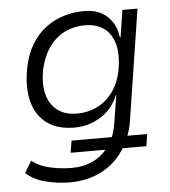

<svg xmlns="http://www.w3.org/2000/svg" viewBox="-51 -549 694 783"><g transform="rotate(-5 296.5 -157.5)"><path d="M205 188Q155 188 105.5 175.5Q56 163 25 134L54 86Q76 104 103.5 113Q131 122 160.5 126Q190 130 216 130Q265 130 303 112Q341 94 366 60L372 68H217L225 19H395L387 25Q393 13 397 -1.5Q401 -16 404 -31L423 -150H421Q405 -110 377 -84.5Q349 -59 314.5 -46Q280 -33 242 -33Q173 -33 129.5 -65Q86 -97 71 -155.5Q56 -214 71 -293Q82 -348 106 -387.5Q130 -427 163.5 -452.5Q197 -478 237.5 -490.5Q278 -503 322 -503Q381 -503 416.5 -470Q452 -437 458 -384L461 -383L478 -494H540L469 -38Q466 -19 460.5 -1Q455 17 448 33L441 19H535L527 68H423L435 60Q400 122 340 155Q280 188 205 188ZM258 -89Q302 -89 339 -107Q376 -125 402.5 -160Q429 -195 440 -246Q458 -340 425.5 -392.5Q393 -445 319 -445Q276 -445 238.5 -427Q201 -409 174.5 -372.5Q148 -336 135 -281Q124 -222 135 -179.5Q146 -137 177 -113Q208 -89 258 -89Z"/></g></svg>

Font: Nunito Sans 7pt SemiCondensed Light
Style: Italic
Weight: 300
Width: 4
Italic angle: -9°
Designer: Vernon Adams
Foundry: Vernon Adams
Version: Version 3.101;gftools[0.9.27]